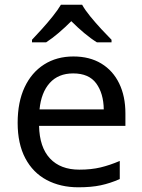

<svg xmlns="http://www.w3.org/2000/svg" viewBox="-20 -786 604 816"><path d="M292 -546Q361 -546 410.5 -516Q460 -486 486.5 -431.5Q513 -377 513 -304V-251H146Q148 -160 192.5 -112.5Q237 -65 317 -65Q368 -65 407.5 -74.5Q447 -84 489 -102V-25Q448 -7 408 1.5Q368 10 313 10Q237 10 178.5 -21Q120 -52 87.5 -113.5Q55 -175 55 -264Q55 -352 84.5 -415Q114 -478 167.5 -512Q221 -546 292 -546ZM291 -474Q228 -474 191.5 -433.5Q155 -393 148 -321H421Q420 -389 389 -431.5Q358 -474 291 -474ZM329 -766Q341 -744 363.5 -716.5Q386 -689 410.5 -662.5Q435 -636 454 -617V-606H392Q366 -622 338 -645.5Q310 -669 283 -696Q256 -669 229 -646Q202 -623 176 -606H116V-617Q135 -637 158.5 -663Q182 -689 204 -716.5Q226 -744 239 -766Z"/></svg>

Font: Noto Sans Pahawh Hmong
Style: Regular
Weight: 400
Designer: Monotype Design Team
Foundry: Monotype Imaging Inc.
Version: Version 2.001; ttfautohint (v1.8.4.7-5d5b)